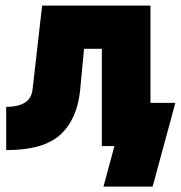

<svg xmlns="http://www.w3.org/2000/svg" viewBox="-20 -528 654 694"><path d="M523.9 -507.8V-156.2H613.8L531.7 146.5H354L393.6 0H348.1V-351.6H283.7L270 -205.1Q259.8 -98.1 198.7 -41.7Q137.7 14.6 2.4 14.6V-141.6Q43.5 -141.6 68.6 -156.2Q93.8 -170.9 97.7 -205.1L132.3 -507.8Z"/></svg>

Font: Giphurs Black
Style: Regular
Weight: 900
Version: Version 0.920; ttfautohint (v1.8.4.7-5d5b)